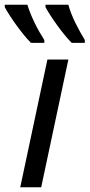

<svg xmlns="http://www.w3.org/2000/svg" viewBox="-57 -786 376 806"><path d="M28 0H116L230 -536H142ZM73 -606H129V-618C100 -663 73 -717 58 -766H-37V-756C-15 -715 36 -643 73 -606ZM134 -756C156 -715 207 -643 244 -606H299V-618C272 -663 243 -717 230 -766H134Z"/></svg>

Font: BC Sans
Style: Italic
Weight: 400
Italic angle: -12°
Designer: Monotype Design Team
Designer: Province of B.C.
Foundry: Monotype Imaging Inc.
Version: Version 2.000;GOOG;noto-source:20170915:90ef993387c0